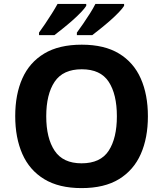

<svg xmlns="http://www.w3.org/2000/svg" viewBox="-20 -954 836 984"><path d="M738 -358Q738 -247 701.5 -164.5Q665 -82 590 -36Q515 10 398 10Q282 10 206.5 -36Q131 -82 94.5 -165Q58 -248 58 -359Q58 -470 94.5 -552Q131 -634 206.5 -679.5Q282 -725 399 -725Q515 -725 590 -679.5Q665 -634 701.5 -551.5Q738 -469 738 -358ZM217 -358Q217 -246 260 -181.5Q303 -117 398 -117Q495 -117 537 -181.5Q579 -246 579 -358Q579 -471 537 -535Q495 -599 399 -599Q303 -599 260 -535Q217 -471 217 -358ZM616 -924Q608 -911 589 -891Q570 -871 545 -849Q520 -827 495.5 -807.5Q471 -788 453 -774H374V-787Q388 -806 406 -832Q424 -858 441 -885Q458 -912 469 -934H616ZM422 -924Q414 -911 395 -891Q376 -871 351 -849Q326 -827 301.5 -807.5Q277 -788 259 -774H180V-787Q194 -806 211.5 -832Q229 -858 246 -885Q263 -912 275 -934H422Z"/></svg>

Font: Noto Sans Bengali
Style: Bold
Weight: 700
Designer: Jelle Bosma - Monotype Design Team
Foundry: Monotype Imaging Inc.
Version: Version 2.003; ttfautohint (v1.8.4.7-5d5b)